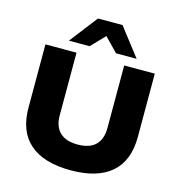

<svg xmlns="http://www.w3.org/2000/svg" viewBox="-134 -1064 1122 1194"><g transform="rotate(15 427.5 -467.0)"><path d="M429 11Q255 11 165 -67Q75 -145 75 -297V-705H275V-302Q275 -230 314 -192.5Q353 -155 428 -155Q505 -155 543.5 -192.5Q582 -230 582 -302V-705H779V-297Q779 -145 690 -67Q601 11 429 11ZM210 -765 349 -945H507L646 -765H513L428 -853L343 -765Z"/></g></svg>

Font: Nunito Sans 10pt SemiExpanded Black
Style: Regular
Weight: 900
Width: 6
Designer: Vernon Adams
Foundry: Vernon Adams
Version: Version 3.101;gftools[0.9.27]